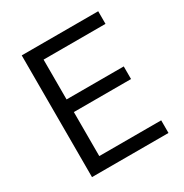

<svg xmlns="http://www.w3.org/2000/svg" viewBox="-162 -821 907 948"><g transform="rotate(-30 292.0 -347.0)"><path d="M92 0V-694H528V-622H175V-395H501V-323H175V-72H528V0Z"/></g></svg>

Font: Cantarell
Style: Regular
Weight: 400
Designer: Dave Crossland, Nikolaus Waxweiler, Florian Fecher, Jacques Le Bailly, Eben Sorkin, Alexei Vanyashin, Alexios Zavras, Em
Version: Version 0.303